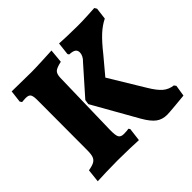

<svg xmlns="http://www.w3.org/2000/svg" viewBox="-165 -819 1003 1003"><g transform="rotate(-45 336.5 -317.5)"><path d="M69 -570Q60 -570 52 -569Q44 -568 41 -568L34 -579L42 -646L187 -644Q214 -644 268 -646.5Q322 -649 340 -650L333 -574Q296 -566 284.5 -555Q273 -544 272 -517L263 -143Q262 -101 269.5 -87.5Q277 -74 299 -74Q313 -74 322.5 -75Q332 -76 335 -77L341 -69L332 4Q314 3 267 1.5Q220 0 178 0Q141 0 92 1.5Q43 3 28 4L36 -69Q65 -74 79 -82Q93 -90 98.5 -105Q104 -120 104 -149L105 -518Q105 -549 98 -559.5Q91 -570 69 -570ZM414 -491Q426 -502 432 -514.5Q438 -527 438 -538Q438 -554 427 -561.5Q416 -569 391 -570L386 -578L394 -648Q409 -647 448.5 -645.5Q488 -644 527 -644Q563 -644 601.5 -646Q640 -648 655 -649L663 -636L655 -571Q622 -555 590.5 -526Q559 -497 517 -444L439 -351L556 -158Q583 -113 606.5 -93Q630 -73 663 -69L671 -58L661 4Q643 6 592.5 10.5Q542 15 530 15Q495 15 470 -3.5Q445 -22 419 -67L278 -316L282 -342Z"/></g></svg>

Font: Alegreya SC ExtraBold
Style: Regular
Weight: 800
Designer: Juan Pablo del Peral
Foundry: Huerta Tipografica
Version: Version 2.007; ttfautohint (v1.6)